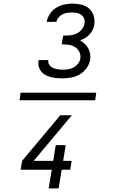

<svg xmlns="http://www.w3.org/2000/svg" viewBox="-20 -873 640 1061"><path d="M88 -319 94 -361H512L506 -319ZM324 -440Q308 -440 292 -441.5Q276 -443 260.5 -447Q245 -451 231 -458.5Q217 -466 207.5 -478Q198 -490 194 -505.5Q190 -521 193 -537L194 -541H248L247 -539Q245 -525 253 -514Q261 -503 273.5 -497.5Q286 -492 300 -490Q314 -488 328 -488Q343 -488 358 -490.5Q373 -493 387 -500.5Q401 -508 411.5 -521.5Q422 -535 424 -550Q427 -569 418.5 -586Q410 -603 394.5 -613Q379 -623 360 -625.5Q341 -628 321 -628L329 -676Q347 -676 365.5 -677.5Q384 -679 401 -686.5Q418 -694 431 -709.5Q444 -725 447 -743Q450 -757 445 -770Q440 -783 429.5 -791Q419 -799 405 -801.5Q391 -804 377 -804Q364 -804 351 -802Q338 -800 325 -793.5Q312 -787 303 -776Q294 -765 292 -752H238Q242 -775 255.5 -796Q269 -817 290.5 -830Q312 -843 335 -848Q358 -853 381 -853Q406 -853 430.5 -847Q455 -841 472.5 -825.5Q490 -810 497.5 -786Q505 -762 501 -737Q499 -722 492 -708Q485 -694 474.5 -682.5Q464 -671 450.5 -663Q437 -655 423 -650Q436 -642 448 -631Q460 -620 467.5 -606Q475 -592 478 -575.5Q481 -559 478 -542Q474 -518 458 -496Q442 -474 420 -461.5Q398 -449 373 -444.5Q348 -440 324 -440ZM249 168 266 65H94L102 16L313 -236H377L166 16H274L288 -71H343L329 16H376L368 65H321L304 168Z"/></svg>

Font: Iosevka Light Extended Oblique
Style: Regular
Weight: 300
Width: 7
Italic angle: -9°
Monospace: yes
Designer: Belleve Invis
Foundry: Belleve Invis
Version: Version 32.5.0; ttfautohint (v1.8.4)